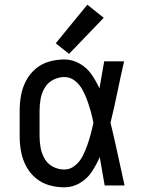

<svg xmlns="http://www.w3.org/2000/svg" viewBox="-20 -792 616 820"><path d="M255 8Q290 8 321.5 -10.5Q353 -29 372.5 -59Q392 -89 406 -121Q416 -60 427 0H512Q497 -67 482.5 -134.5Q468 -202 452 -268Q468 -333 481.5 -399Q495 -465 510 -530H425Q415 -473 405 -416V-414Q391 -445 371 -474Q351 -503 320 -520.5Q289 -538 255 -538Q222 -538 190 -529Q158 -520 132.5 -498.5Q107 -477 91.5 -447.5Q76 -418 70 -385.5Q64 -353 64 -320V-210Q64 -177 70 -144.5Q76 -112 91.5 -82.5Q107 -53 132.5 -31.5Q158 -10 190 -1Q222 8 255 8ZM255 -68Q230 -68 207 -79.5Q184 -91 171 -113.5Q158 -136 153.5 -160.5Q149 -185 149 -210V-320Q149 -345 153.5 -370Q158 -395 171 -417Q184 -439 207 -451Q230 -463 255 -463Q280 -463 300 -447Q320 -431 332 -409Q344 -387 352.5 -363.5Q361 -340 367.5 -316.5Q374 -293 379 -268Q374 -244 367.5 -219.5Q361 -195 352.5 -171Q344 -147 332.5 -124.5Q321 -102 300.5 -85Q280 -68 255 -68ZM275 -562 423 -716 353 -772 218 -607Z"/></svg>

Font: Iosevka Sparkle
Style: Regular
Weight: 400
Designer: Belleve Invis
Foundry: Belleve Invis
Version: Version 4.5.0; ttfautohint (v1.8.3)